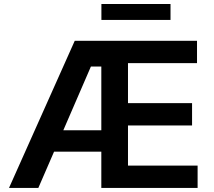

<svg xmlns="http://www.w3.org/2000/svg" viewBox="-20 -929 1057 949"><path d="M956.7 0H480.8V-179.3H247.2L169.4 0H24.5L349.4 -727.3H953.8V-616.8H612.6V-419.4H929.3V-308.9H612.6V-110.4H956.7ZM480.8 -285.2V-600.1H429.3L293 -285.2ZM822.8 -830.6H481.2V-909.1H822.8Z"/></svg>

Font: Linik Sans SemiBold
Style: Regular
Weight: 600
Designer: Rasmus Andersson (font), Cristiano Sobral (main changes)
Foundry: rsms
Version: Version 3.018;June 1, 2022;FontCreator 14.0.0.2814 64-bit; t